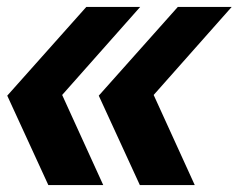

<svg xmlns="http://www.w3.org/2000/svg" viewBox="-20 -536 691 556"><path d="M120 0 1 -259 230 -516H386L160 -261L279 0ZM385 0 266 -259 495 -516H651L425 -261L544 0Z"/></svg>

Font: Red Hat Mono
Style: Italic
Weight: 400
Italic angle: -12°
Monospace: yes
Designer: Pentagram, MCKL
Foundry: MCKL
Version: Version 1.030